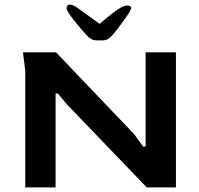

<svg xmlns="http://www.w3.org/2000/svg" viewBox="-20 -816 866 836"><path d="M90 -508 80 -588H224L564 -232L603 -178H614V-588H746V0H619L271 -362L232 -409H222V0H90ZM285 -796Q298 -796 320 -780L414 -712Q476 -766 501 -780Q520 -792 535 -792Q551 -792 551 -780Q551 -771 518.5 -726Q486 -681 467 -660Q457 -650 448 -645Q439 -640 424 -640H404Q389 -640 380 -644.5Q371 -649 360 -660Q336 -685 303 -726.5Q270 -768 270 -780Q270 -796 285 -796Z"/></svg>

Font: Gold
Style: Regular
Weight: 400
Designer: jaiki
Version: Version 1.000